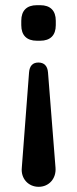

<svg xmlns="http://www.w3.org/2000/svg" viewBox="-20 -561 297 740"><path d="M92 -282 64 86C60 127 89 159 129 159C169 159 197 127 194 86L165 -282C163 -307 150 -320 128 -320C106 -320 94 -307 92 -282ZM122 -541C83 -541 62 -520 62 -481V-464C62 -425 83 -404 122 -404H135C174 -404 195 -425 195 -464V-481C195 -520 174 -541 135 -541Z"/></svg>

Font: Hotpoint
Style: Bold
Weight: 700
Designer: Andrew Paglinawan, Luciano Perondi, Riccardo Olocco
Foundry: CAST Cooperativa Anonima Servizi Tipografici
Version: Version 1.000;PS 2.1;hotconv 16.6.51;makeotf.lib2.5.65220